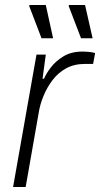

<svg xmlns="http://www.w3.org/2000/svg" viewBox="-20 -743 398 763"><path d="M32 0 125 -526H162L149 -430H155Q163 -450 182 -475Q201 -500 232 -519Q263 -538 307 -538Q322 -538 336 -536.5Q350 -535 358 -532L350 -489H318Q275 -489 243 -471.5Q211 -454 189 -425Q167 -396 153 -362Q139 -328 134 -296L82 0ZM302 -591 253 -719 254 -723H318L348 -591ZM145 -591 96 -719 97 -723H162L191 -591Z"/></svg>

Font: Archivo SemiExpanded Thin
Style: Italic
Weight: 250
Width: 6
Italic angle: -10°
Designer: Hector Gatti
Foundry: Omnibus-Type
Version: Version 2.001